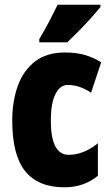

<svg xmlns="http://www.w3.org/2000/svg" viewBox="-20 -786 473 816"><path d="M254 10Q142 10 87 -58.5Q32 -127 32 -274Q32 -355 55.5 -420.5Q79 -486 128.5 -524.5Q178 -563 257 -563Q303 -563 340 -552.5Q377 -542 410 -521L367 -392Q318 -425 268 -425Q235 -425 215.5 -386Q196 -347 196 -274Q196 -128 272 -128Q335 -128 396 -177V-39Q337 10 254 10ZM407 -756Q393 -739 369.5 -712.5Q346 -686 318.5 -658Q291 -630 266 -606H147V-620Q171 -660 190 -696.5Q209 -733 225 -766H407Z"/></svg>

Font: Noto Sans ExtraCondensed Black
Style: Regular
Weight: 900
Width: 2
Designer: Monotype Design Team
Foundry: Monotype Imaging Inc.
Version: Version 2.013; ttfautohint (v1.8.4.7-5d5b)